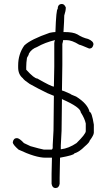

<svg xmlns="http://www.w3.org/2000/svg" viewBox="-20 -825 527 976"><path d="M294.9 -804.7Q307.1 -804.7 314.5 -787.1Q314.5 -769.5 306.6 -746.1Q306.6 -724.6 302.7 -662.1H308.6Q351.6 -662.1 373 -650.4Q399.4 -633.3 427.7 -627Q455.1 -615.7 455.1 -599.6Q451.7 -578.1 433.6 -578.1Q388.2 -597.7 382.8 -597.7Q345.2 -621.1 318.4 -621.1H300.8Q300.8 -615.2 296.9 -601.6V-496.1Q296.9 -450.7 294.9 -365.2Q299.3 -365.2 337.9 -347.7Q337.9 -345.2 367.2 -334Q425.8 -297.4 435.5 -255.9Q446.8 -255.9 457 -191.4V-150.4Q457 -138.2 435.5 -109.4Q435.5 -101.6 410.2 -80.1Q383.3 -52.7 357.4 -44.9Q357.4 -36.6 285.2 -23.4Q283.2 47.4 283.2 78.1V109.4Q279.8 130.9 261.7 130.9Q246.1 130.9 242.2 109.4V58.6Q242.2 28.3 244.1 -23.4H210.9Q161.1 -23.4 74.2 -64.5Q44.9 -90.3 44.9 -101.6Q48.3 -123 66.4 -123Q79.1 -122.1 101.6 -97.7L134.8 -82Q182.6 -68.4 203.1 -64.5H242.2Q248 -66.4 248 -76.2V-87.9Q248 -97.2 252 -162.1Q252 -200.2 253.9 -337.9Q221.7 -351.6 220.7 -351.6Q172.4 -375 130.9 -398.4Q102.1 -417.5 95.7 -427.7Q72.3 -446.8 72.3 -482.4V-492.2Q72.3 -549.8 103.5 -593.8Q136.2 -625 232.4 -658.2Q251 -662.1 261.7 -662.1Q265.6 -779.3 273.4 -779.3Q273.4 -804.7 294.9 -804.7ZM113.3 -484.4V-470.7Q153.8 -425.8 169.9 -425.8Q241.2 -384.8 253.9 -384.8Q255.9 -455.6 255.9 -486.3V-605.5Q255.9 -613.8 259.8 -621.1Q209 -609.4 168 -585.9Q140.6 -576.2 127 -552.7Q127 -546.9 117.2 -531.2Q113.3 -506.3 113.3 -484.4ZM294.9 -322.3V-320.3Q293 -218.8 293 -160.2Q289.1 -95.2 289.1 -85.9V-66.4H291Q329.1 -70.8 369.1 -97.7Q416 -144 416 -158.2V-197.3Q410.6 -222.7 390.6 -253.9Q389.2 -279.8 296.9 -320.3Q296.9 -322.3 294.9 -322.3Z"/></svg>

Font: CEF Fonts CJK
Style: Regular
Weight: 400
Designer: PartyBoss (派对大魔王)
Version: Release 2.25